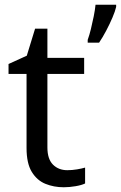

<svg xmlns="http://www.w3.org/2000/svg" viewBox="-20 -780 510 810"><path d="M264 -62Q284 -62 305 -65.5Q326 -69 339 -73V-6Q325 1 299 5.5Q273 10 249 10Q207 10 171.5 -4.5Q136 -19 114 -55Q92 -91 92 -156V-468H16V-510L93 -545L128 -659H180V-536H335V-468H180V-158Q180 -109 203.5 -85.5Q227 -62 264 -62ZM470 -751Q466 -733 454.5 -706Q443 -679 428 -650.5Q413 -622 398 -600H350V-612Q357 -631 363.5 -657.5Q370 -684 375.5 -711.5Q381 -739 383 -760H470Z"/></svg>

Font: Noto Sans Cham
Style: Regular
Weight: 400
Designer: Monotype Design Team
Foundry: Monotype Imaging Inc.
Version: Version 2.002